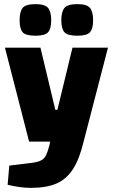

<svg xmlns="http://www.w3.org/2000/svg" viewBox="-20 -731 546 930"><path d="M121 -45 4 -500H176L248 -199H258L331 -500H503L385 -45ZM129 179Q101 179 71 174.5Q41 170 17 164L25 71L133 58Q163 54 179 46Q195 38 203.5 20Q212 2 220 -30L223 -45H385Q365 39 333.5 88Q302 137 253.5 158Q205 179 129 179ZM355 -558Q307 -558 292 -575Q277 -592 277 -633Q277 -674 292 -692.5Q307 -711 355 -711Q401 -711 416 -692.5Q431 -674 431 -633Q431 -592 416 -575Q401 -558 355 -558ZM152 -558Q104 -558 89.5 -575Q75 -592 75 -633Q75 -674 89.5 -692.5Q104 -711 152 -711Q198 -711 213 -692.5Q228 -674 228 -633Q228 -592 213 -575Q198 -558 152 -558Z"/></svg>

Font: Changa
Style: Bold
Weight: 700
Designer: Eduardo Rodriguez Tunni
Foundry: Eduardo Rodriguez Tunni
Version: Version 3.002; ttfautohint (v1.8.2)